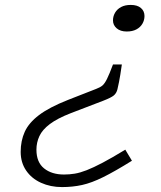

<svg xmlns="http://www.w3.org/2000/svg" viewBox="-20 -745 654 780"><path d="M439 -483H475Q468 -434 463.5 -412Q459 -390 457 -382Q453 -366 442 -357Q431 -348 400 -336L267 -285Q213 -264 182.5 -241Q152 -218 140 -192Q128 -166 128 -137Q128 -86 159 -61Q190 -36 240 -36Q262 -36 283.5 -39.5Q305 -43 332 -53.5Q359 -64 397 -84Q435 -104 489 -137L516 -92Q447 -49 399.5 -25.5Q352 -2 313.5 6.5Q275 15 232 15Q185 15 146.5 -2.5Q108 -20 86 -52.5Q64 -85 64 -128Q64 -173 80.5 -209.5Q97 -246 138.5 -277.5Q180 -309 256 -339L371 -384Q387 -390 396 -397.5Q405 -405 414.5 -424Q424 -443 439 -483ZM495 -617Q469 -617 454 -630Q439 -643 439 -662Q439 -679 447.5 -693.5Q456 -708 472 -716.5Q488 -725 511 -725Q538 -725 552.5 -712.5Q567 -700 567 -680Q567 -663 558.5 -648.5Q550 -634 534 -625.5Q518 -617 495 -617Z"/></svg>

Font: Intel One Mono Light
Style: Italic
Weight: 300
Italic angle: -16°
Monospace: yes
Designer: Fred Shallcrass
Foundry: Frere-Jones Type LLC
Version: Version 1.004